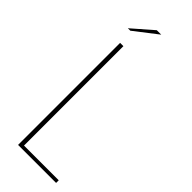

<svg xmlns="http://www.w3.org/2000/svg" viewBox="-254 -798 825 825"><g transform="rotate(45 158.5 -385.0)"><path d="M70 -620H90V-16H301V0H70ZM49 -688 143 -770H170L64 -688Z"/></g></svg>

Font: Smooch Sans Thin Thin
Style: Regular
Weight: 250
Version: Version 1.010